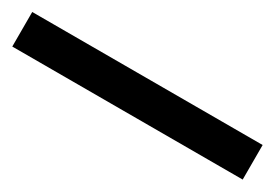

<svg xmlns="http://www.w3.org/2000/svg" viewBox="-10 -92 619 433"><g transform="rotate(30 300.0 124.0)"><path d="M0 169V79H600V169Z"/></g></svg>

Font: M PLUS Code Latin Expanded SemiBold
Style: Regular
Weight: 600
Width: 7
Designer: Coji Morishita
Foundry: UNDERFOREST DESIGN
Version: Version 1.002; ttfautohint (v1.8.3)